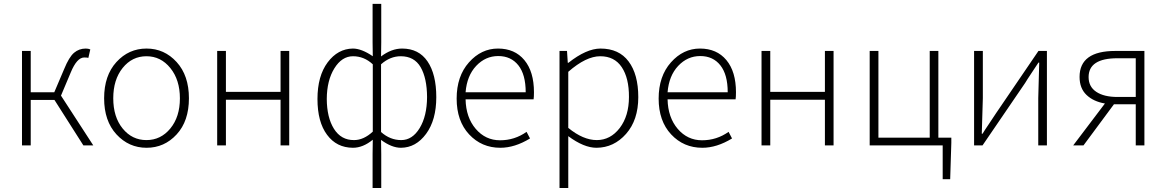

<svg xmlns="http://www.w3.org/2000/svg" viewBox="-20 -739 5930 976"><path d="M91.8 0V-480H136.2V-270H255.9L306.2 -388.2Q331.1 -449.2 356.4 -470.7Q381.8 -492.2 416 -492.2Q429.2 -492.2 439 -487.8L429.2 -444.8Q423.3 -446.8 408.2 -446.8Q371.1 -446.8 339.8 -371.1L290 -252.9L454.1 0H403.8L256.8 -231H136.2V0Z M603.5 -85.7Q651.4 -26.9 724.4 -26.9Q797.4 -26.9 845.9 -85.9Q894.5 -145 894.5 -239Q894.5 -333 845.9 -393.1Q797.4 -453.1 724.4 -453.1Q651.4 -453.1 603.5 -393.6Q555.7 -334 555.7 -239.3Q555.7 -144.5 603.5 -85.7ZM877.9 -55.7Q815.4 12.2 725.1 12.2Q634.8 12.2 572 -55.9Q509.3 -124 509.3 -239.5Q509.3 -355 571.8 -423.6Q634.3 -492.2 724.9 -492.2Q815.4 -492.2 877.9 -423.6Q940.4 -355 940.4 -239.3Q940.4 -123.5 877.9 -55.7Z M1084 0V-480H1128.4V-272H1406.2V-480H1450.2V0H1406.2V-231.9H1128.4V0Z M2150.9 -245.6Q2150.4 -341.8 2118.2 -397.5Q2085.9 -453.1 2017.1 -453.1Q1962.9 -453.1 1917 -412.1V-67.9Q1962.9 -26.9 2019.5 -26.9Q2076.2 -26.9 2113.3 -87.9Q2150.4 -148.9 2150.9 -245.6ZM1779.8 -26.9Q1828.6 -26.9 1875 -69.8V-412.1Q1831.1 -453.1 1774.4 -453.1Q1717.8 -453.1 1679.7 -391.6Q1641.6 -330.1 1641.1 -235.8Q1641.6 -141.6 1677.7 -84Q1713.9 -26.4 1779.8 -26.9ZM1874 216.8V43.9L1875 -28.8Q1825.2 12.2 1773.9 12.2Q1690.9 11.7 1642.6 -53.7Q1593.8 -119.1 1593.8 -235.8Q1593.8 -352.5 1645.5 -421.9Q1697.3 -491.2 1773.9 -492.2Q1817.9 -492.2 1875 -453.1L1874 -523.9V-719.2H1918V-523.9L1917 -452.1Q1970.2 -492.2 2023.9 -492.2Q2108.9 -492.2 2153.3 -426.8Q2197.8 -361.3 2197.8 -245.1Q2197.8 -128.9 2146 -58.6Q2094.2 11.7 2018.1 12.2Q1971.2 12.2 1917 -27.8L1918 43.9V216.8Z M2652.3 -270Q2652.3 -359.9 2615 -407Q2577.6 -454.1 2512.7 -454.1Q2447.8 -454.1 2400.6 -404.1Q2353.5 -354 2346.7 -270ZM2523.4 12.2Q2428.2 12.2 2364.7 -55.9Q2301.3 -124 2301.3 -237.8Q2301.3 -351.6 2363.8 -421.9Q2426.3 -492.2 2511.5 -492.2Q2596.7 -492.2 2645.5 -433.6Q2694.3 -375 2694.3 -270Q2694.3 -246.1 2692.4 -233.9H2346.7Q2348.6 -142.1 2398.2 -84Q2447.8 -25.9 2522 -25.9Q2596.2 -25.9 2656.7 -68.8L2674.3 -35.2Q2596.7 12.2 2523.4 12.2Z M3130.4 -88.4Q3177.2 -149.9 3177.2 -246.1Q3177.7 -341.8 3140.6 -397.5Q3103.5 -453.1 3031.2 -453.1Q2959 -453.1 2868.7 -374V-88.9Q2944.3 -26.9 3013.7 -26.9Q3083 -26.9 3130.4 -88.4ZM2824.2 216.8V-480H2862.3L2866.2 -419.9H2869.6Q2960.4 -491.7 3032.2 -492.2Q3126.5 -492.2 3175.3 -426.8Q3224.6 -361.3 3224.6 -245.1Q3224.6 -128.9 3162.6 -58.6Q3100.6 11.7 3012.2 12.2Q2948.2 12.2 2868.7 -46.9V216.8Z M3679.2 -270Q3679.2 -359.9 3641.8 -407Q3604.5 -454.1 3539.6 -454.1Q3474.6 -454.1 3427.5 -404.1Q3380.4 -354 3373.5 -270ZM3550.3 12.2Q3455.1 12.2 3391.6 -55.9Q3328.1 -124 3328.1 -237.8Q3328.1 -351.6 3390.6 -421.9Q3453.1 -492.2 3538.3 -492.2Q3623.5 -492.2 3672.4 -433.6Q3721.2 -375 3721.2 -270Q3721.2 -246.1 3719.2 -233.9H3373.5Q3375.5 -142.1 3425 -84Q3474.6 -25.9 3548.8 -25.9Q3623 -25.9 3683.6 -68.8L3701.2 -35.2Q3623.5 12.2 3550.3 12.2Z M3851.1 0V-480H3895.5V-272H4173.3V-480H4217.3V0H4173.3V-231.9H3895.5V0Z M4400.9 0V-480H4445.3V-39.1H4706.1V-480H4750V-39.1H4815.9V-13.2L4810.1 171.9H4772V0Z M4931.6 0V-480H4976.1V-240.2Q4976.1 -219.2 4970.7 -59.1H4974.6Q4983.4 -74.2 5008.5 -111.1Q5033.7 -147.9 5043 -163.1L5258.8 -480H5301.8V0H5257.8V-240.2Q5257.8 -264.2 5262.7 -420.9H5258.8Q5249 -405.8 5224.4 -368.9Q5199.7 -332 5190.9 -316.9L4974.6 0Z M5660.6 -246.1H5753.4V-442.9H5660.6Q5513.7 -442.9 5513.7 -347.2Q5513.7 -298.3 5552.7 -272.2Q5591.8 -246.1 5660.6 -246.1ZM5753.4 0V-209H5642.6L5487.8 0H5435.5L5596.7 -212.9Q5538.6 -222.7 5503.2 -256.3Q5467.8 -290 5467.8 -348.1Q5467.8 -480 5649.4 -480H5797.4V0Z"/></svg>

Font: SourceSansPro-Light
Style: Regular
Weight: 300
Designer: Paul D. Hunt
Foundry: Adobe Systems Incorporated
Version: Version 2.020;PS 2.0;hotconv 1.0.86;makeotf.lib2.5.63406